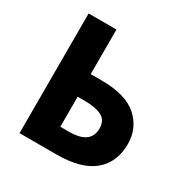

<svg xmlns="http://www.w3.org/2000/svg" viewBox="-163 -853 965 992"><g transform="rotate(30 319.5 -357.0)"><path d="M85 0H306Q453 0 525.5 -61Q598 -122 598 -230Q598 -325 529.5 -386.5Q461 -448 315 -448H251V-714H85ZM251 -134V-313H297Q358 -313 394.5 -294.5Q431 -276 431 -227Q431 -134 303 -134Z"/></g></svg>

Font: Noto Sans UI Extra
Style: Regular
Weight: 800
Designer: Monotype Design Team
Foundry: Monotype Imaging Inc.
Version: Version 1.901